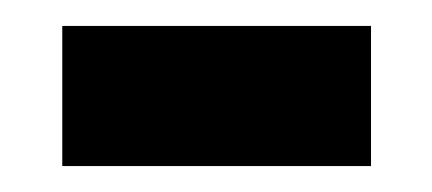

<svg xmlns="http://www.w3.org/2000/svg" viewBox="-20 -343 333 148"><path d="M28 -215V-323H266V-215Z"/></svg>

Font: Noto Sans Lao ExtraCondensed SemiBold
Style: Regular
Weight: 600
Width: 2
Designer: Monotype Design Team
Foundry: Monotype Imaging Inc.
Version: Version 2.003; ttfautohint (v1.8.4.7-5d5b)